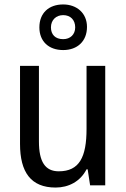

<svg xmlns="http://www.w3.org/2000/svg" viewBox="-20 -833 567 863"><path d="M264 -608C328 -608 371 -648 371 -712C371 -774 325 -813 264 -813C199 -813 157 -774 157 -710C157 -647 199 -608 264 -608ZM264 -657C228 -657 209 -678 209 -710C209 -743 232 -765 264 -765C297 -765 318 -743 318 -710C318 -678 296 -657 264 -657ZM453 -537H369V-254C369 -127 337 -63 244 -63C183 -63 155 -106 155 -197V-537H70V-186C70 -59 119 10 230 10C288 10 341 -17 369 -72H374L385 0H453Z"/></svg>

Font: Noto Sans Oriya Cond
Style: Regular
Weight: 400
Width: 3
Designer: Amélie Bonet and Sol Matas
Foundry: Google LLC
Version: Version 2.006